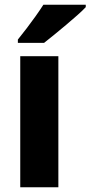

<svg xmlns="http://www.w3.org/2000/svg" viewBox="-20 -786 380 806"><path d="M225 0H65V-550H225ZM340 -756Q327 -742 305 -722.5Q283 -703 257.5 -681.5Q232 -660 208 -640.5Q184 -621 165 -606H55V-620Q72 -641 91.5 -666.5Q111 -692 129.5 -718Q148 -744 162 -766H340Z"/></svg>

Font: Noto Sans Khmer SemiCondensed ExtraBold
Style: Regular
Weight: 800
Width: 4
Designer: Danh Hong and the Monotype Design Team
Foundry: Monotype Imaging Inc.
Version: Version 2.004